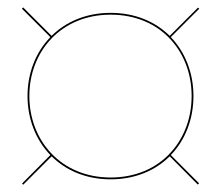

<svg xmlns="http://www.w3.org/2000/svg" viewBox="-20 -650 610 530"><path d="M41 -143.5 44 -140 122.5 -218.5C162 -179.5 217.5 -155 285.5 -155C353.5 -155 409 -179.5 448.5 -218.5L526 -140.5L529.5 -144L451.5 -222C492 -264 514 -322 514 -385C514 -448 491.5 -506 451.5 -547.5L530 -626L526.5 -629L448.5 -551C409 -590 353.5 -614.5 285.5 -614.5C217.5 -614.5 162 -590 122.5 -551L44 -629.5L40.5 -626L119 -547.5C78.5 -506 56 -448 56 -385C56 -322 78.5 -264 119 -222ZM61 -385C61 -507 147.5 -609.5 285.5 -609.5C424 -609.5 509 -507 509 -385C509 -263 424 -160 285.5 -160C147.5 -160 61 -263 61 -385Z"/></svg>

Font: Bodoni* 36pt Medium
Style: Regular
Weight: 500
Version: Version 2.3